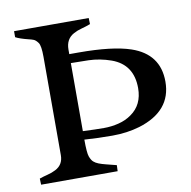

<svg xmlns="http://www.w3.org/2000/svg" viewBox="-74 -709 780 783"><g transform="rotate(-10 316.5 -318.0)"><path d="M239.7 -185.5Q294.4 -183.1 326.4 -183.1Q358.4 -183.1 388.4 -190.7Q418.5 -198.2 441.4 -214.8Q492.2 -250 492.2 -319.3Q492.2 -417 406.2 -448.2Q359.4 -464.8 313 -466.1Q266.6 -467.3 239.7 -467.3ZM239.7 -150.4Q239.7 -95.2 245.6 -79.6Q251.5 -64 259.3 -56.9Q267.1 -49.8 279.5 -44.9Q292 -40 309.8 -35.6Q327.6 -31.2 352.1 -24.9L351.1 0H34.2L33.2 -25.4Q49.8 -31.2 67.6 -35.6Q85.4 -40 100.6 -47.9Q134.3 -64.9 134.3 -104.5V-511.7Q134.3 -558.1 125 -570.8Q115.7 -583.5 106.9 -586.9Q98.1 -590.3 86.9 -592.8Q51.3 -601.6 34.2 -610.8V-635.7H343.3L344.2 -610.4Q326.2 -603.5 307.6 -598.6Q289.1 -593.8 273.9 -585.4Q239.7 -566.9 239.7 -523.4V-504.4H278.3Q418.5 -504.4 493.2 -479Q606.4 -440.4 606.4 -326.2Q606.4 -204.1 468.8 -162.1Q416 -146.5 355.7 -146.5Q295.4 -146.5 239.7 -150.4Z"/></g></svg>

Font: RadleyRegular
Style: Regular
Weight: 400
Designer: vernon adams
Foundry: vernon adams
Version: Version 1.000;PS 001.001;hotconv 1.0.56